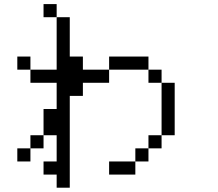

<svg xmlns="http://www.w3.org/2000/svg" viewBox="-20 -832 1040 915"><path d="M250 -750H187.5V-812.5H250ZM62.5 -125H125V-62.5H62.5ZM62.5 -562.5H125V-500H62.5ZM125 -187.5H187.5V-125H125ZM125 -500H250V-750H312.5V-562.5H375V-500H500V-437.5H375V-375H312.5V62.5H250V0H187.5V-62.5H250V-187.5H187.5V-312.5H250V-437.5H125ZM500 -62.5H625V0H500ZM500 -562.5H687.5V-500H500ZM625 -125H687.5V-62.5H625ZM687.5 -187.5H750V-125H687.5ZM687.5 -500H750V-437.5H687.5ZM750 -437.5H812.5V-187.5H750Z"/></svg>

Font: 寒蝉点阵体 16px
Style: Regular
Weight: 400
Designer: Designed by Warren2060
Foundry: ChillType
Version: Version 1.000